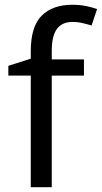

<svg xmlns="http://www.w3.org/2000/svg" viewBox="-20 -785 427 805"><path d="M332 -468H197V0H109V-468H15V-509L109 -539V-570Q109 -674 155 -719.5Q201 -765 283 -765Q315 -765 341.5 -759.5Q368 -754 387 -747L364 -678Q348 -683 327 -688Q306 -693 284 -693Q240 -693 218.5 -663.5Q197 -634 197 -571V-536H332Z"/></svg>

Font: Noto Sans Limbu
Style: Regular
Weight: 400
Designer: Monotype Design Team
Foundry: Monotype Imaging Inc.
Version: Version 2.004; ttfautohint (v1.8.4.7-5d5b)